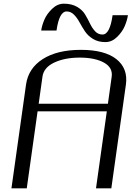

<svg xmlns="http://www.w3.org/2000/svg" viewBox="-20 -1020 713 1040"><path d="M583 0H500L558.6 -417H183.6L125 0H42L121.1 -562.5Q133.8 -650.4 211.9 -700.2Q290 -750 418 -750Q546.9 -750 610.4 -699.7Q673.8 -649.4 662.1 -562.5ZM189.5 -458H564.5L585 -604.5Q591.8 -654.3 542.5 -681.2Q493.2 -708 412.1 -708Q331.1 -708 273.9 -681.2Q216.8 -654.3 210 -604.5ZM672.9 -937.5Q668.9 -910.2 655.8 -878.9Q642.6 -847.7 614.3 -819.8Q585.9 -792 550.8 -792Q511.7 -792 483.9 -809.1Q456.1 -826.2 439.9 -850.6Q423.8 -875 410.6 -899.4Q397.5 -923.8 380.4 -940.9Q363.3 -958 340.8 -958Q300.8 -958 286.1 -854.5H203.1Q207 -881.8 220.2 -913.1Q233.4 -944.3 262.2 -972.2Q291 -1000 326.2 -1000Q368.2 -1000 397.5 -982.9Q426.8 -965.8 441.4 -940.9Q456.1 -916 467.8 -891.6Q479.5 -867.2 495.6 -850.1Q511.7 -833 535.2 -833Q575.2 -833 589.8 -937.5Z"/></svg>

Font: okolaks
Style: RegularItalic
Weight: 500
Italic angle: -8°
Version: Version 000.6.0